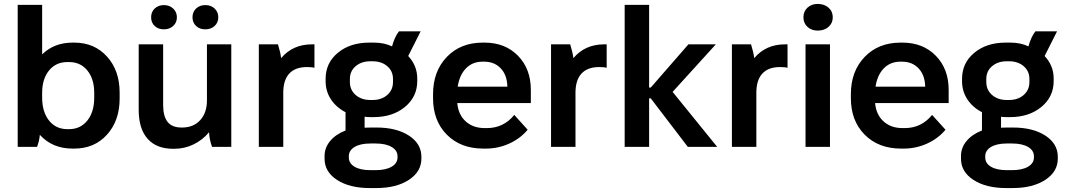

<svg xmlns="http://www.w3.org/2000/svg" viewBox="-20 -745 5409 974"><path d="M348.1 8.8Q245.6 8.8 182.1 -61Q179.2 -28.8 168 0H69.8V-720.2H193.8V-469.2Q254.9 -528.8 348.1 -528.8H356.9Q459 -528.8 522.9 -458Q586.9 -387.2 586.9 -274.9V-245.1Q586.9 -132.8 522.9 -62Q459 8.8 356.9 8.8ZM321.8 -89.8H330.1Q388.2 -89.8 423.1 -133.5Q458 -177.2 458 -250V-273.9Q458 -344.7 423.1 -387.5Q388.2 -430.2 330.1 -430.2H321.8Q263.7 -430.2 228.8 -387.5Q193.8 -344.7 193.8 -273.9V-250Q193.8 -177.7 228.5 -133.8Q263.2 -89.8 321.8 -89.8Z M956.5 -657.2Q956.5 -684.6 974.9 -701.9Q993.2 -719.2 1021.5 -719.2Q1050.3 -719.2 1068.8 -701.7Q1087.4 -684.1 1087.4 -657.2Q1087.4 -630.4 1068.8 -613.3Q1050.3 -596.2 1021.5 -596.2Q992.7 -596.2 974.6 -613.3Q956.5 -630.4 956.5 -657.2ZM811.5 -596.2Q782.7 -596.2 764.6 -613.3Q746.6 -630.4 746.6 -657.2Q746.6 -684.6 764.9 -701.9Q783.2 -719.2 811.5 -719.2Q839.4 -719.2 858.4 -701.7Q877.4 -684.1 877.4 -657.2Q877.4 -630.4 858.6 -613.3Q839.8 -596.2 811.5 -596.2ZM858.4 9.8Q773.4 9.8 728.5 -41.3Q683.6 -92.3 683.6 -187V-520H807.6V-212.9Q807.6 -155.3 830.1 -126.7Q852.5 -98.1 900.4 -98.1H904.8Q961.4 -98.1 995.6 -135.5Q1029.8 -172.9 1029.8 -235.8V-520H1153.3V0H1055.7Q1042 -38.1 1040.5 -74.2Q1007.8 -34.7 961.9 -12.5Q916 9.8 863.8 9.8Z M1293 0V-520H1390.1Q1402.3 -481 1406.2 -450.2Q1465.3 -520 1562 -520H1575.2V-400.9Q1563.5 -404.8 1537.1 -404.8Q1478 -404.8 1447.5 -371.8Q1417 -338.9 1417 -274.9V0Z M1631.8 -333V-345.2Q1631.8 -425.8 1694.1 -477.3Q1756.3 -528.8 1852.5 -528.8H1877.4Q1928.2 -528.8 1968.8 -509.8Q1981.4 -557.1 2003.9 -585.9H2113.8L2050.8 -460.9Q2096.7 -412.1 2096.7 -346.2V-334Q2096.7 -253.9 2034.2 -202.4Q1971.7 -150.9 1875.5 -150.9H1859.9Q1839.4 -150.9 1829.6 -152.8V-97.2Q1835 -97.2 1846.2 -97.7Q1857.4 -98.1 1863.8 -98.1H1889.6Q1991.2 -98.1 2054.4 -57.1Q2117.7 -16.1 2117.7 50.8V59.1Q2117.7 126 2054 167.5Q1990.2 209 1888.7 209H1855.5Q1753.9 209 1690.2 168Q1626.5 127 1626.5 60.1V46.9Q1626.5 3.9 1655 -30Q1683.6 -64 1732.9 -83V-175.8Q1685.5 -200.2 1658.7 -241.2Q1631.8 -282.2 1631.8 -333ZM1754.9 -344.2V-329.1Q1754.9 -288.6 1784.2 -263.2Q1813.5 -237.8 1857.9 -237.8H1870.6Q1915.5 -237.8 1944.6 -263.2Q1973.6 -288.6 1973.6 -329.1V-344.2Q1973.6 -384.3 1944.6 -409.2Q1915.5 -434.1 1870.6 -434.1H1857.9Q1813.5 -434.1 1784.2 -409.2Q1754.9 -384.3 1754.9 -344.2ZM1749.5 47.9V53.2Q1749.5 83.5 1778.6 100.8Q1807.6 118.2 1859.9 118.2H1884.8Q1937 118.2 1966.8 100.6Q1996.6 83 1996.6 53.2V47.9Q1996.6 18.1 1966.8 0.5Q1937 -17.1 1884.8 -17.1H1859.9Q1808.1 -17.1 1778.8 0.5Q1749.5 18.1 1749.5 47.9Z M2431.6 8.8Q2316.9 8.8 2246.8 -61.8Q2176.8 -132.3 2176.8 -247.1V-267.1Q2176.8 -383.3 2246.6 -456.1Q2316.4 -528.8 2428.7 -528.8H2438.5Q2542.5 -528.8 2607.7 -462.2Q2672.9 -395.5 2672.9 -289.1V-222.2H2299.8V-221.2Q2305.2 -163.1 2342.5 -129.2Q2379.9 -95.2 2439.5 -95.2H2449.7Q2534.7 -95.2 2588.9 -162.1L2656.7 -86.9Q2620.1 -42.5 2563.7 -16.8Q2507.3 8.8 2444.8 8.8ZM2301.8 -305.2H2553.7V-308.1Q2551.8 -365.2 2519.8 -398.7Q2487.8 -432.1 2436.5 -432.1H2427.7Q2377 -432.1 2344 -398.4Q2311 -364.7 2301.8 -305.2Z M2775.4 0V-520H2872.6Q2884.8 -481 2888.7 -450.2Q2947.8 -520 3044.4 -520H3057.6V-400.9Q3045.9 -404.8 3019.5 -404.8Q2960.4 -404.8 2929.9 -371.8Q2899.4 -338.9 2899.4 -274.9V0Z M3148.9 0V-720.2H3272.9V-300.8H3281.2L3472.2 -520H3611.3L3392.1 -278.8L3618.2 0H3469.2L3281.2 -246.1H3272.9V0Z M3692.9 0V-520H3790Q3802.2 -481 3806.2 -450.2Q3865.2 -520 3961.9 -520H3975.1V-400.9Q3963.4 -404.8 3937 -404.8Q3877.9 -404.8 3847.4 -371.8Q3816.9 -338.9 3816.9 -274.9V0Z M4128.4 -589.8Q4096.2 -589.8 4075.9 -608.9Q4055.7 -627.9 4055.7 -657.2Q4055.7 -687 4076.2 -706.1Q4096.7 -725.1 4128.4 -725.1Q4161.6 -725.1 4183.1 -706.1Q4204.6 -687 4204.6 -657.2Q4204.6 -627.9 4183.3 -608.9Q4162.1 -589.8 4128.4 -589.8ZM4066.4 0V-520H4190.4V0Z M4551.3 8.8Q4436.5 8.8 4366.5 -61.8Q4296.4 -132.3 4296.4 -247.1V-267.1Q4296.4 -383.3 4366.2 -456.1Q4436 -528.8 4548.3 -528.8H4558.1Q4662.1 -528.8 4727.3 -462.2Q4792.5 -395.5 4792.5 -289.1V-222.2H4419.4V-221.2Q4424.8 -163.1 4462.2 -129.2Q4499.5 -95.2 4559.1 -95.2H4569.3Q4654.3 -95.2 4708.5 -162.1L4776.4 -86.9Q4739.7 -42.5 4683.3 -16.8Q4627 8.8 4564.5 8.8ZM4421.4 -305.2H4673.3V-308.1Q4671.4 -365.2 4639.4 -398.7Q4607.4 -432.1 4556.2 -432.1H4547.4Q4496.6 -432.1 4463.6 -398.4Q4430.7 -364.7 4421.4 -305.2Z M4860.4 -333V-345.2Q4860.4 -425.8 4922.6 -477.3Q4984.9 -528.8 5081.1 -528.8H5106Q5156.7 -528.8 5197.3 -509.8Q5210 -557.1 5232.4 -585.9H5342.3L5279.3 -460.9Q5325.2 -412.1 5325.2 -346.2V-334Q5325.2 -253.9 5262.7 -202.4Q5200.2 -150.9 5104 -150.9H5088.4Q5067.9 -150.9 5058.1 -152.8V-97.2Q5063.5 -97.2 5074.7 -97.7Q5085.9 -98.1 5092.3 -98.1H5118.2Q5219.7 -98.1 5283 -57.1Q5346.2 -16.1 5346.2 50.8V59.1Q5346.2 126 5282.5 167.5Q5218.8 209 5117.2 209H5084Q4982.4 209 4918.7 168Q4855 127 4855 60.1V46.9Q4855 3.9 4883.5 -30Q4912.1 -64 4961.4 -83V-175.8Q4914.1 -200.2 4887.2 -241.2Q4860.4 -282.2 4860.4 -333ZM4983.4 -344.2V-329.1Q4983.4 -288.6 5012.7 -263.2Q5042 -237.8 5086.4 -237.8H5099.1Q5144 -237.8 5173.1 -263.2Q5202.1 -288.6 5202.1 -329.1V-344.2Q5202.1 -384.3 5173.1 -409.2Q5144 -434.1 5099.1 -434.1H5086.4Q5042 -434.1 5012.7 -409.2Q4983.4 -384.3 4983.4 -344.2ZM4978 47.9V53.2Q4978 83.5 5007.1 100.8Q5036.1 118.2 5088.4 118.2H5113.3Q5165.5 118.2 5195.3 100.6Q5225.1 83 5225.1 53.2V47.9Q5225.1 18.1 5195.3 0.5Q5165.5 -17.1 5113.3 -17.1H5088.4Q5036.6 -17.1 5007.3 0.5Q4978 18.1 4978 47.9Z"/></svg>

Font: Fixel Text SemiBold
Style: Regular
Weight: 600
Width: 4
Designer: AlfaBravo + MacPaw
Foundry: Kyrylo Tkachov, Marchela Mozhyna, Serhii Makarenko, Maria Weinstein, Zakhar Kryvoshyya
Version: Version 1.211